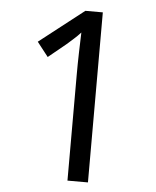

<svg xmlns="http://www.w3.org/2000/svg" viewBox="-52 -758 654 803"><g transform="rotate(5 275.5 -357.0)"><path d="M347.2 0H261.2V-445.8Q261.2 -466.8 261.5 -490.7Q261.7 -514.6 262.5 -538.3Q263.2 -562 263.9 -583.7Q264.6 -605.5 265.1 -622.1Q256.8 -613.3 250.5 -606.9Q244.1 -600.6 237.5 -594.7Q231 -588.9 223.6 -582.3Q216.3 -575.7 206.1 -566.9L133.8 -507.8L86.9 -567.9L273.9 -713.9H347.2Z"/></g></svg>

Font: Noto Sans Lao
Style: Regular
Weight: 400
Designer: Danh Hong
Foundry: Danh Hong
Version: Version 1.03 uh